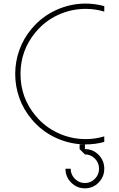

<svg xmlns="http://www.w3.org/2000/svg" viewBox="-20 -798 660 1061"><path d="M370.6 134.3Q370.6 167 393.8 190.2Q417 213.4 449.2 213.4Q481.4 213.4 504.4 190.2Q527.3 167 527.3 134.3Q527.3 101.6 504.4 78.4Q481.4 55.2 449.2 55.2L419.9 25.9V0H449.2V25.9Q493.7 25.9 524.9 57.6Q556.2 89.4 556.2 134.3Q556.2 179.2 524.9 210.9Q493.7 242.7 449.2 242.7Q404.8 242.7 373.3 210.9Q341.8 179.2 341.8 134.3ZM451.7 -778.3Q503.9 -778.3 556.2 -764.2V-733.9Q506.3 -749 453.1 -749Q374 -749 301.5 -715.8Q229 -682.6 177.2 -620.6Q93.3 -520.5 93.3 -389.2Q93.3 -257.8 177.2 -157.7Q229 -95.7 301.5 -62.5Q374 -29.3 453.1 -29.3Q506.3 -29.3 556.2 -44.4V-13.7Q506.3 0 453.1 0Q368.2 0 289.6 -35.9Q210.9 -71.8 154.8 -139.2Q109.9 -192.4 86.9 -256.8Q64 -321.3 64 -389.2Q64 -457 86.9 -521.5Q109.9 -585.9 154.8 -639.2Q210.9 -706.1 288.8 -741.9Q366.7 -777.8 451.7 -778.3Z"/></svg>

Font: Cherry
Style: Light
Weight: 300
Designer: Amin Abedi
Version: Version 1.00 ; ttfautohint (v1.6)